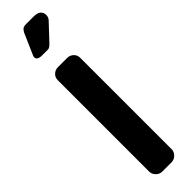

<svg xmlns="http://www.w3.org/2000/svg" viewBox="-279 -774 757 757"><g transform="rotate(-45 99.5 -395.5)"><path d="M162 -36Q162 -22 151 -11Q140 0 125 0H73Q59 0 48 -11Q37 -22 37 -36V-546Q37 -562 48 -572Q59 -582 73 -582H125Q140 -582 151 -572Q162 -562 162 -546ZM76 -773Q81 -782 86.5 -786.5Q92 -791 106 -791H146Q169 -791 178 -782Q187 -773 187 -761Q187 -749 180 -740L117 -673Q104 -659 96 -659H61Q45 -659 38.5 -666Q32 -673 37 -684Z"/></g></svg>

Font: H.H. Samuel
Style: Regular
Weight: 900
Width: 1
Designer: deFharo
Foundry: deFharo
Version: Version 1.009